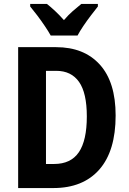

<svg xmlns="http://www.w3.org/2000/svg" viewBox="-20 -953 653 973"><path d="M566 -368Q566 -188 483.5 -94Q401 0 250 0H72V-714H264Q406 -714 486 -625.5Q566 -537 566 -368ZM420 -363Q420 -482 380.5 -538Q341 -594 265 -594H213V-122H254Q339 -122 379.5 -181.5Q420 -241 420 -363ZM237 -773Q226 -793 207.5 -820.5Q189 -848 169 -874.5Q149 -901 133 -920V-933H218Q237 -918 259.5 -897Q282 -876 304 -851Q327 -878 349 -897Q371 -916 392 -933H476V-920Q461 -901 441 -875Q421 -849 402.5 -821.5Q384 -794 373 -773Z"/></svg>

Font: Noto Sans Condensed
Style: Bold
Weight: 700
Width: 3
Designer: Monotype Design Team
Foundry: Monotype Imaging Inc.
Version: Version 2.013; ttfautohint (v1.8.4.7-5d5b)